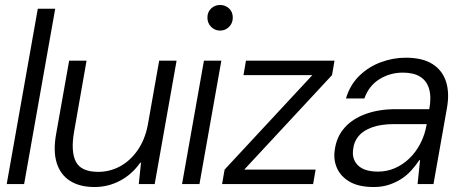

<svg xmlns="http://www.w3.org/2000/svg" viewBox="-20 -740 1855 772"><path d="M7 0 132 -705H202L77 0Z M360 12Q301 12 262 -12.5Q223 -37 208 -85Q193 -133 206 -203L258 -496H328L278 -211Q264 -131 285 -90Q306 -49 375 -49Q421 -49 461.5 -70.5Q502 -92 532 -134Q562 -176 574 -236L620 -496H690L602 0H538L547 -86H544Q511 -39 463 -13.5Q415 12 360 12Z M712 0 800 -496H870L782 0ZM865 -617Q844 -617 829 -632Q814 -647 814 -669Q814 -692 829 -706Q844 -720 865 -720Q886 -720 901 -706Q916 -692 916 -669Q916 -647 901 -632Q886 -617 865 -617Z M873 0 883 -58 1236 -438H959L969 -496H1325L1315 -438L962 -58H1249L1239 0Z M1483 12Q1423 12 1386.5 -9Q1350 -30 1335 -64Q1320 -98 1326 -137Q1333 -190 1365.5 -226.5Q1398 -263 1451 -282Q1504 -301 1570 -301H1706Q1715 -349 1705.5 -382Q1696 -415 1669.5 -431.5Q1643 -448 1600 -448Q1548 -448 1505.5 -421.5Q1463 -395 1445 -344H1371Q1387 -398 1424 -434.5Q1461 -471 1510.5 -489.5Q1560 -508 1611 -508Q1679 -508 1719 -482.5Q1759 -457 1773.5 -411.5Q1788 -366 1777 -305L1723 0H1659L1669 -96H1666Q1652 -75 1634 -55Q1616 -35 1593.5 -20.5Q1571 -6 1543.5 3Q1516 12 1483 12ZM1500 -50Q1536 -50 1568 -64Q1600 -78 1626 -103Q1652 -128 1670 -162.5Q1688 -197 1695 -237L1696 -241H1565Q1512 -241 1476 -228Q1440 -215 1421.5 -192.5Q1403 -170 1400 -140Q1394 -100 1419.5 -75Q1445 -50 1500 -50Z"/></svg>

Font: DM Sans 36pt Light
Style: Italic
Weight: 300
Italic angle: -10°
Designer: Colophon Foundry, Jonny Pinhorn
Foundry: Colophon Foundry
Version: Version 4.004;gftools[0.9.30]